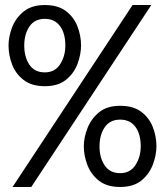

<svg xmlns="http://www.w3.org/2000/svg" viewBox="-20 -732 656 764"><path d="M30 12 507.5 -712H582L104.5 12ZM158.5 -389Q106 -389 74 -413.8Q42 -438.5 28 -475.8Q14 -513 14 -551Q14 -585.5 28 -622.8Q42 -660 74 -686Q106 -712 158.5 -712Q210.5 -712 242.2 -688Q274 -664 288.2 -627Q302.5 -590 302.5 -551Q302.5 -516.5 288.8 -478.8Q275 -441 243.2 -415Q211.5 -389 158.5 -389ZM158.5 -444Q198.5 -444 219.2 -476.2Q240 -508.5 240 -551Q240 -599.5 218.8 -628.2Q197.5 -657 158.5 -657Q117.5 -657 97 -626.2Q76.5 -595.5 76.5 -551Q76.5 -505 97 -474.5Q117.5 -444 158.5 -444ZM458 12Q405.5 12 374 -12.8Q342.5 -37.5 328 -74.8Q313.5 -112 313.5 -150Q313.5 -184.5 328 -221.8Q342.5 -259 374 -285Q405.5 -311 458 -311Q510.5 -311 542.2 -287Q574 -263 588.2 -226Q602.5 -189 602.5 -150Q602.5 -115.5 588.5 -77.8Q574.5 -40 543 -14Q511.5 12 458 12ZM458 -43Q498 -43 519 -75.2Q540 -107.5 540 -150Q540 -198.5 518.8 -227.2Q497.5 -256 458 -256Q417 -256 396.5 -225.2Q376 -194.5 376 -150Q376 -104 396.8 -73.5Q417.5 -43 458 -43Z"/></svg>

Font: Overpass Mono
Style: Regular
Weight: 400
Designer: Delve Withrington, Dave Bailey
Foundry: Delve Fonts LLC
Version: Version 4.000